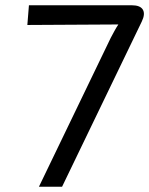

<svg xmlns="http://www.w3.org/2000/svg" viewBox="-20 -710 567 730"><path d="M481 -690Q513 -690 523 -673.5Q533 -657 519 -628L216 0H128L401 -566Q408 -579 415 -592Q422 -605 430 -617L84 -615L90 -690Z"/></svg>

Font: Exo 2
Style: Italic
Weight: 400
Italic angle: -8°
Designer: Natanael Gama
Foundry: Natanael Gama
Version: Version 2.010